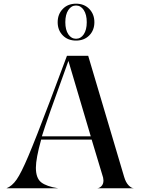

<svg xmlns="http://www.w3.org/2000/svg" viewBox="-20 -1012 769 1032"><path d="M501 0Q513.7 0 524.9 -11.2Q536.1 -22.5 536.1 -42Q536.1 -45.9 534.2 -57.6L472.7 -261.7H201.2Q172.9 -160.2 172.9 -110.4Q172.9 -54.7 201.2 -32.2Q229.5 -9.8 293 0H14.6Q44.9 -11.7 69.3 -46.9Q93.8 -82 132.3 -172.9Q170.9 -263.7 249 -469.7L339.8 -711.9H454.1L647.5 -60.5Q656.2 -31.2 671.4 -15.6Q686.5 0 701.2 0ZM205.1 -279.3H467.8L347.7 -684.6Q228.5 -357.4 205.1 -279.3ZM460 -821.8Q432.6 -793.9 388.7 -793.9Q344.7 -793.9 317.4 -821.8Q290 -849.6 290 -892.6Q290 -935.5 317.4 -963.9Q344.7 -992.2 388.7 -992.2Q432.6 -992.2 460 -963.9Q487.3 -935.5 487.3 -892.6Q487.3 -849.6 460 -821.8ZM430.2 -958Q414.1 -982.4 388.7 -982.4Q363.3 -982.4 347.2 -958Q331.1 -933.6 331.1 -892.6Q331.1 -851.6 347.2 -827.6Q363.3 -803.7 388.7 -803.7Q414.1 -803.7 430.2 -827.6Q446.3 -851.6 446.3 -892.6Q446.3 -933.6 430.2 -958Z"/></svg>

Font: Olivea
Style: LigaturesFont
Weight: 400
Designer: Achmad Aprilia Pratama
Version: Version 001.000